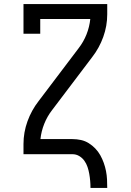

<svg xmlns="http://www.w3.org/2000/svg" viewBox="-20 -755 640 940"><path d="M423 165Q423 165 423 165Q423 165 423 165Q423 148 421.5 130.5Q420 113 417 96Q414 79 408.5 62.5Q403 46 393 32Q383 18 368 9Q353 0 335 0H95V-50Q95 -107 114.5 -161Q134 -215 169 -260L365 -519Q389 -550 403.5 -586.5Q418 -623 422 -662H177V-590H95V-735H505V-685Q505 -628 485.5 -574Q466 -520 431 -475L235 -216Q211 -185 196.5 -148.5Q182 -112 178 -74H335Q356 -74 376.5 -69.5Q397 -65 414.5 -54Q432 -43 446.5 -28Q461 -13 471 5Q481 23 488 42.5Q495 62 499 82.5Q503 103 504 123.5Q505 144 505 165Z"/></svg>

Font: Iosevka Curly Slab Extended
Style: Regular
Weight: 400
Width: 7
Monospace: yes
Designer: Belleve Invis
Foundry: Belleve Invis
Version: Version 11.1.0; ttfautohint (v1.8.3)